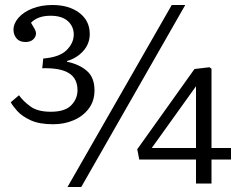

<svg xmlns="http://www.w3.org/2000/svg" viewBox="-20 -734 960 768"><path d="M250 14 667 -714H721L305 14ZM764 0V-96H537L529 -137L758 -458L818 -465L826 -459V-142H904V-96H826V0ZM587 -142H764V-389ZM193 -237Q137 -237 102.5 -253Q68 -269 49.5 -289.5Q31 -310 23 -325L56 -353Q73 -329 102 -308Q131 -287 183 -287Q240 -287 265 -313Q290 -339 290 -373Q290 -420 255.5 -441.5Q221 -463 149 -461L153 -500Q218 -505 246.5 -533.5Q275 -562 275 -596Q275 -628 251.5 -649.5Q228 -671 182 -671Q131 -671 104 -643Q111 -631 117.5 -620Q124 -609 124 -600Q124 -587 113 -576.5Q102 -566 82 -566Q58 -566 46 -580.5Q34 -595 34 -615Q34 -640 54 -663Q74 -686 109.5 -700Q145 -714 190 -714Q256 -714 297.5 -682.5Q339 -651 339 -598Q339 -559 313 -530Q287 -501 248 -490V-487Q297 -477 327.5 -450.5Q358 -424 358 -373Q358 -330 335 -299.5Q312 -269 274.5 -253Q237 -237 193 -237Z"/></svg>

Font: Literata 12pt Light
Style: Regular
Weight: 300
Designer: Latin by Veronika Burian and Jose Scaglione. Greek by Irene Vlachou. Cyrillic by Vera Evstafieva.
Foundry: TypeTogether
Version: Version 3.002